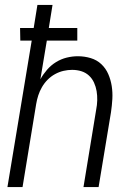

<svg xmlns="http://www.w3.org/2000/svg" viewBox="-20 -755 540 775"><path d="M10 0 108 -591H62L61 -642H116L131 -735H192L177 -642H292V-591H169L143 -435Q154 -455 170 -473.5Q186 -492 206.5 -504.5Q227 -517 249.5 -522.5Q272 -528 294 -528Q321 -528 346 -520.5Q371 -513 389 -496Q407 -479 417 -456Q427 -433 431 -407.5Q435 -382 433.5 -355.5Q432 -329 428 -302L378 0H317L368 -311Q372 -331 372.5 -350Q373 -369 370 -387Q367 -405 359.5 -421.5Q352 -438 339 -450Q326 -462 308.5 -467.5Q291 -473 271 -473Q254 -473 236.5 -469Q219 -465 202.5 -456Q186 -447 172.5 -433.5Q159 -420 149.5 -403.5Q140 -387 134.5 -370Q129 -353 126 -335L71 0Z"/></svg>

Font: Iosevka Term Curly Light
Style: Italic
Weight: 300
Italic angle: -9°
Designer: Belleve Invis
Foundry: Belleve Invis
Version: Version 32.3.0